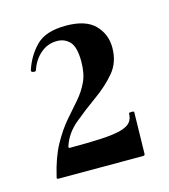

<svg xmlns="http://www.w3.org/2000/svg" viewBox="-62 -782 378 429"><g transform="rotate(-15 126.5 -567.0)"><path d="M20 -409Q30 -452 45.5 -480Q61 -508 77.5 -527Q94 -546 108 -562Q122 -578 131 -597Q140 -616 140 -644Q140 -677 128.5 -689.5Q117 -702 99 -702Q77 -702 60.5 -687.5Q44 -673 37 -651Q36 -648 30.5 -649Q25 -650 26 -654Q36 -685 58 -707.5Q80 -730 127 -730Q173 -730 194 -708.5Q215 -687 215 -656Q215 -622 195.5 -599Q176 -576 148.5 -556.5Q121 -537 96.5 -516.5Q72 -496 63 -468Q62 -464 65 -464Q110 -464 138.5 -465.5Q167 -467 183.5 -471.5Q200 -476 206.5 -484Q213 -492 213 -504Q213 -506 219 -506Q225 -506 225 -504L223 -408Q223 -404 219 -404Q178 -404 124 -404Q70 -404 23 -404Q18 -404 20 -409Z"/></g></svg>

Font: Cormorant
Style: Bold
Weight: 700
Designer: Christian Thalmann (Catharsis Fonts)
Foundry: Catharsis Fonts
Version: Version 4.000